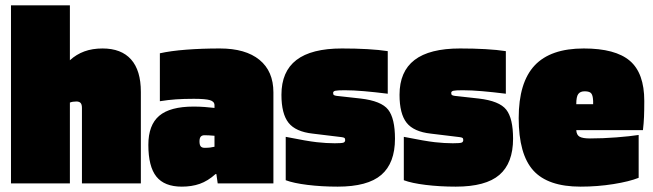

<svg xmlns="http://www.w3.org/2000/svg" viewBox="-20 -685 2438 717"><path d="M241 0H21V-665H241V-460Q265 -482 295 -493Q325 -504 363 -504Q433 -504 469.5 -463Q506 -422 506 -342V0H286V-282Q286 -295 281 -300.5Q276 -306 265 -306Q258 -306 252 -305Q246 -304 241 -302Z M659 12Q594 12 564 -25.5Q534 -63 534 -144Q534 -218 574.5 -252.5Q615 -287 703 -287Q724 -287 744 -285.5Q764 -284 781 -282V-292Q781 -306 764 -311Q747 -316 704 -316Q666 -316 637 -314Q608 -312 577 -307V-486Q617 -495 675.5 -499.5Q734 -504 801 -504Q897 -504 949 -461.5Q1001 -419 1001 -340V0H793L788 -35H785Q756 -9 726 1.5Q696 12 659 12ZM744 -180Q734 -180 729.5 -174.5Q725 -169 725 -157Q725 -144 729.5 -138.5Q734 -133 744 -133Q756 -133 764.5 -134Q773 -135 781 -137V-178Q769 -179 760.5 -179.5Q752 -180 744 -180Z M1267 -348Q1240 -348 1232 -346Q1224 -344 1224 -338Q1224 -332 1227 -330Q1230 -328 1237 -327L1327 -317Q1404 -308 1429.5 -275.5Q1455 -243 1455 -167Q1455 -76 1404 -32Q1353 12 1241 12Q1181 12 1128.5 5.5Q1076 -1 1047 -12V-174Q1127 -158 1163 -154Q1199 -150 1230 -150Q1257 -150 1263 -152.5Q1269 -155 1269 -162Q1269 -168 1266 -170Q1263 -172 1255 -173L1148 -186Q1084 -193 1057.5 -226.5Q1031 -260 1031 -331Q1031 -418 1087 -461Q1143 -504 1257 -504Q1308 -504 1352 -501.5Q1396 -499 1428 -494V-335Q1380 -341 1339.5 -344.5Q1299 -348 1267 -348Z M1708 -348Q1681 -348 1673 -346Q1665 -344 1665 -338Q1665 -332 1668 -330Q1671 -328 1678 -327L1768 -317Q1845 -308 1870.5 -275.5Q1896 -243 1896 -167Q1896 -76 1845 -32Q1794 12 1682 12Q1622 12 1569.5 5.5Q1517 -1 1488 -12V-174Q1568 -158 1604 -154Q1640 -150 1671 -150Q1698 -150 1704 -152.5Q1710 -155 1710 -162Q1710 -168 1707 -170Q1704 -172 1696 -173L1589 -186Q1525 -193 1498.5 -226.5Q1472 -260 1472 -331Q1472 -418 1528 -461Q1584 -504 1698 -504Q1749 -504 1793 -501.5Q1837 -499 1869 -494V-335Q1821 -341 1780.5 -344.5Q1740 -348 1708 -348Z M2365 -181V-21Q2330 -7 2270.5 2.5Q2211 12 2148 12Q2026 12 1971.5 -48.5Q1917 -109 1917 -244Q1917 -377 1976.5 -440.5Q2036 -504 2160 -504Q2278 -504 2332 -458Q2386 -412 2386 -308Q2386 -272 2385 -248.5Q2384 -225 2381 -199H2132Q2133 -181 2144.5 -174.5Q2156 -168 2183 -168Q2231 -168 2282 -172Q2333 -176 2365 -181ZM2194 -319Q2192 -334 2185 -339Q2178 -344 2163 -344Q2147 -344 2139.5 -334Q2132 -324 2132 -296H2195Q2195 -303 2195 -308Q2195 -313 2194 -319Z"/></svg>

Font: Blinker Black
Style: Regular
Weight: 900
Designer: Juergen Huber
Foundry: supertype
Version: Version 1.017;hotconv 1.0.117;makeotfexe 2.5.65602